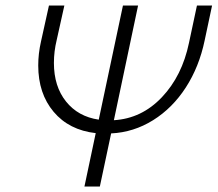

<svg xmlns="http://www.w3.org/2000/svg" viewBox="-20 -678 791 698"><path d="M751 -658 724 -531Q704 -435 655.5 -360Q607 -285 536.5 -241Q466 -197 384 -193L343 0H287L328 -194Q231 -205 175 -271.5Q119 -338 119 -440Q119 -483 129 -527L158 -658H214L186 -532Q176 -491 176 -449Q176 -364 220 -309Q264 -254 339 -243L427 -658H482L394 -241Q495 -247 568.5 -324.5Q642 -402 667 -522L696 -658Z"/></svg>

Font: Ysabeau Infant Semilight
Style: Italic
Weight: 300
Italic angle: -12°
Designer: Christian Thalmann (Catharsis Fonts)
Version: Version 0.003